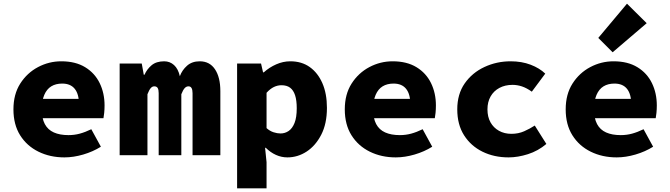

<svg xmlns="http://www.w3.org/2000/svg" viewBox="-20 -843 3640 1043"><path d="M330 12Q252 12 189 -19Q126 -50 89.5 -108Q53 -166 53 -249Q53 -331 90 -389Q127 -447 186.5 -478.5Q246 -510 313 -510Q390 -510 442.5 -478Q495 -446 521.5 -391.5Q548 -337 548 -270Q548 -249 546 -229.5Q544 -210 542 -201H172V-306H432L409 -277Q409 -332 386 -360.5Q363 -389 318 -389Q283 -389 258.5 -374Q234 -359 220.5 -327.5Q207 -296 207 -249Q207 -200 223.5 -169Q240 -138 272.5 -123.5Q305 -109 352 -109Q384 -109 413.5 -117Q443 -125 476 -141L528 -46Q485 -19 432 -3.5Q379 12 330 12Z M630 0V-498H750L761 -437H765Q778 -467 803.5 -488.5Q829 -510 872 -510Q903 -510 925.5 -489.5Q948 -469 957 -429Q969 -462 996 -486Q1023 -510 1065 -510Q1119 -510 1148 -466.5Q1177 -423 1177 -348V0H1026V-337Q1026 -374 1004 -374Q992 -374 983 -364Q974 -354 965 -331V0H842V-337Q842 -356 836.5 -365Q831 -374 818 -374Q807 -374 798.5 -364Q790 -354 781 -331V0Z M1268 180V-498H1398L1409 -450H1413Q1443 -477 1480.5 -493.5Q1518 -510 1557 -510Q1619 -510 1663 -478.5Q1707 -447 1731.5 -390.5Q1756 -334 1756 -257Q1756 -171 1725 -111Q1694 -51 1645.5 -19.5Q1597 12 1541 12Q1509 12 1479 -1.5Q1449 -15 1424 -40H1420L1428 38V180ZM1504 -118Q1528 -118 1548 -131.5Q1568 -145 1580 -175Q1592 -205 1592 -255Q1592 -298 1583 -325.5Q1574 -353 1556 -366.5Q1538 -380 1509 -380Q1488 -380 1468 -370.5Q1448 -361 1428 -339V-147Q1446 -131 1466 -124.5Q1486 -118 1504 -118Z M2130 12Q2052 12 1989 -19Q1926 -50 1889.5 -108Q1853 -166 1853 -249Q1853 -331 1890 -389Q1927 -447 1986.5 -478.5Q2046 -510 2113 -510Q2190 -510 2242.5 -478Q2295 -446 2321.5 -391.5Q2348 -337 2348 -270Q2348 -249 2346 -229.5Q2344 -210 2342 -201H1972V-306H2232L2209 -277Q2209 -332 2186 -360.5Q2163 -389 2118 -389Q2083 -389 2058.5 -374Q2034 -359 2020.5 -327.5Q2007 -296 2007 -249Q2007 -200 2023.5 -169Q2040 -138 2072.5 -123.5Q2105 -109 2152 -109Q2184 -109 2213.5 -117Q2243 -125 2276 -141L2328 -46Q2285 -19 2232 -3.5Q2179 12 2130 12Z M2743 12Q2664 12 2601 -19Q2538 -50 2501 -108Q2464 -166 2464 -249Q2464 -332 2504.5 -390Q2545 -448 2611.5 -479Q2678 -510 2754 -510Q2814 -510 2862.5 -491.5Q2911 -473 2942 -443L2869 -345Q2841 -365 2815.5 -373.5Q2790 -382 2764 -382Q2724 -382 2693 -365.5Q2662 -349 2645 -319Q2628 -289 2628 -249Q2628 -208 2644.5 -178.5Q2661 -149 2690.5 -132.5Q2720 -116 2758 -116Q2796 -116 2827.5 -130Q2859 -144 2885 -161L2948 -61Q2903 -23 2848 -5.5Q2793 12 2743 12Z M3330 12Q3252 12 3189 -19Q3126 -50 3089.5 -108Q3053 -166 3053 -249Q3053 -331 3090 -389Q3127 -447 3186.5 -478.5Q3246 -510 3313 -510Q3390 -510 3442.5 -478Q3495 -446 3521.5 -391.5Q3548 -337 3548 -270Q3548 -249 3546 -229.5Q3544 -210 3542 -201H3172V-306H3432L3409 -277Q3409 -332 3386 -360.5Q3363 -389 3318 -389Q3283 -389 3258.5 -374Q3234 -359 3220.5 -327.5Q3207 -296 3207 -249Q3207 -200 3223.5 -169Q3240 -138 3272.5 -123.5Q3305 -109 3352 -109Q3384 -109 3413.5 -117Q3443 -125 3476 -141L3528 -46Q3485 -19 3432 -3.5Q3379 12 3330 12ZM3308 -559 3230 -637 3386 -823 3493 -717Z"/></svg>

Font: Source Code Pro ExtraLight ExtraBold
Style: Regular
Weight: 800
Monospace: yes
Version: Version 1.018;hotconv 1.0.116;makeotfexe 2.5.65601